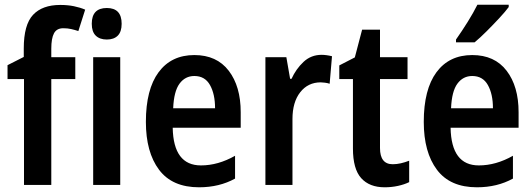

<svg xmlns="http://www.w3.org/2000/svg" viewBox="-20 -786 2261 816"><path d="M300 -450H198V0H82V-450H12V-509L81 -544V-580Q81 -681 120.5 -723Q160 -765 236 -765Q268 -765 294.5 -759.5Q321 -754 342 -745L313 -654Q298 -659 282.5 -662.5Q267 -666 249 -666Q221 -666 209.5 -644.5Q198 -623 198 -579V-543H300Z M434 -752Q497 -752 497 -685Q497 -651 480.5 -634.5Q464 -618 434 -618Q404 -618 387 -634.5Q370 -651 370 -685Q370 -752 434 -752ZM491 -543V0H376V-543Z M806 -552Q901 -552 952 -485.5Q1003 -419 1003 -309V-243H714Q717 -83 834 -83Q907 -83 979 -124V-27Q912 10 826 10Q712 10 656 -64.5Q600 -139 600 -268Q600 -406 654 -479Q708 -552 806 -552ZM806 -463Q767 -463 743 -430.5Q719 -398 716 -326H894Q894 -386 872.5 -424.5Q851 -463 806 -463Z M1347 -553Q1356 -553 1367.5 -551.5Q1379 -550 1391 -547L1381 -430Q1373 -433 1361.5 -434.5Q1350 -436 1343 -436Q1289 -436 1256 -394Q1223 -352 1223 -280V0H1108V-543H1197L1213 -451H1219Q1238 -493 1270 -523Q1302 -553 1347 -553Z M1649 -88Q1666 -88 1683.5 -92Q1701 -96 1719 -103V-12Q1699 -2 1671.5 4Q1644 10 1615 10Q1550 10 1515 -29Q1480 -68 1480 -155V-450H1422V-508L1488 -542L1519 -660H1595V-543H1712V-450H1595V-157Q1595 -88 1649 -88Z M1987 -552Q2082 -552 2133 -485.5Q2184 -419 2184 -309V-243H1895Q1898 -83 2015 -83Q2088 -83 2160 -124V-27Q2093 10 2007 10Q1893 10 1837 -64.5Q1781 -139 1781 -268Q1781 -406 1835 -479Q1889 -552 1987 -552ZM1987 -463Q1948 -463 1924 -430.5Q1900 -398 1897 -326H2075Q2075 -386 2053.5 -424.5Q2032 -463 1987 -463ZM2142 -756Q2128 -737 2102.5 -709.5Q2077 -682 2048.5 -653.5Q2020 -625 1997 -606H1918V-618Q1944 -655 1968 -693.5Q1992 -732 2009 -766H2142Z"/></svg>

Font: Noto Sans Gujarati Condensed SemiBold
Style: Regular
Weight: 600
Width: 3
Designer: Jelle Bosma - Monotype Design Team, Universal Thirst
Foundry: Monotype Imaging Inc.
Version: Version 2.106; ttfautohint (v1.8.4.7-5d5b)